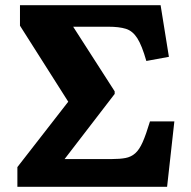

<svg xmlns="http://www.w3.org/2000/svg" viewBox="-20 -720 737 740"><path d="M47 0V-76L243 -328L57 -621V-700H599L631 -501L544 -485Q527 -545 509 -573Q491 -601 465 -609Q439 -617 398 -617H262L422 -368V-358L229 -107H412Q442 -107 463.5 -111Q485 -115 501 -129Q517 -143 530 -172.5Q543 -202 558 -252H652L624 0Z"/></svg>

Font: Literata
Style: Bold
Weight: 700
Designer: Latin by Veronika Burian and Jose Scaglione. Greek by Irene Vlachou. Cyrillic by Vera Evstafieva.
Foundry: TypeTogether
Version: Version 3.103; ttfautohint (v1.8.4.7-5d5b);gftools[0.9.29]